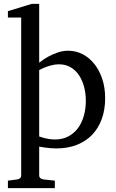

<svg xmlns="http://www.w3.org/2000/svg" viewBox="-20 -757 599 995"><path d="M424.8 -233.9Q424.8 -272.5 415.8 -306.9Q406.7 -341.3 389.2 -367.4Q371.6 -393.6 345.5 -408.7Q319.3 -423.8 285.2 -423.8Q266.1 -423.8 247.8 -418.9Q229.5 -414.1 215.3 -408.7Q198.7 -402.3 183.1 -394V-49.8Q194.8 -45.4 208 -42Q219.2 -39.1 233.9 -36.6Q248.5 -34.2 264.2 -34.2Q305.2 -34.2 335.4 -50.8Q365.7 -67.4 385.5 -95Q405.3 -122.6 415 -158.7Q424.8 -194.8 424.8 -233.9ZM524.9 -248Q524.9 -189 507.6 -140.9Q490.2 -92.8 457.8 -58.8Q425.3 -24.9 378.2 -6.3Q331.1 12.2 272 12.2Q258.3 12.2 242.7 11Q227.1 9.8 213.9 7.8Q198.2 5.9 183.1 2.9V151.9Q183.1 161.1 189.5 166.5Q195.8 171.9 205.1 172.9L264.2 179.2V217.8H21V179.2L68.8 172.9Q78.1 171.9 84 166.5Q89.8 161.1 89.8 151.9V-666H21V-699.2L144 -736.8H183.1V-432.1Q204.6 -449.2 229 -462.9Q250 -474.6 277.3 -484.4Q304.7 -494.1 334 -494.1Q372.6 -494.1 407.2 -476.6Q441.9 -459 468 -426.8Q494.1 -394.5 509.5 -349.1Q524.9 -303.7 524.9 -248Z"/></svg>

Font: Charis SIL Viet
Style: Regular
Weight: 400
Foundry: SIL International
Version: Version 5.000